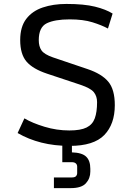

<svg xmlns="http://www.w3.org/2000/svg" viewBox="-20 -737 677 984"><path d="M337.4 10.7Q258.8 10.7 192.4 -6.1Q126 -22.9 70.3 -55.2L105 -130.4Q145.5 -106.4 208 -87.4Q270.5 -68.4 335.4 -68.4Q393.1 -68.4 423.6 -83.5Q454.1 -98.6 465.8 -130.6Q477.5 -162.6 477.5 -213.4Q477.5 -243.2 461.4 -263.9Q445.3 -284.7 391.6 -302.7L221.2 -359.4Q147.9 -383.8 115.7 -421.6Q83.5 -459.5 83.5 -531.7Q83.5 -599.6 114.5 -640.1Q145.5 -680.7 199.2 -698.7Q252.9 -716.8 320.3 -716.8Q410.6 -716.8 466.8 -702.9Q522.9 -689 557.1 -667.5L533.2 -590.8Q501.5 -607.9 453.9 -622.8Q406.2 -637.7 337.4 -637.7Q260.7 -637.7 219.7 -617.7Q178.7 -597.7 178.7 -531.2Q178.7 -499 192.6 -478.8Q206.5 -458.5 251.5 -442.9L429.2 -382.8Q501.5 -358.4 534.9 -318.4Q568.4 -278.3 568.4 -198.2Q568.4 -100.6 514.4 -44.9Q460.4 10.7 337.4 10.7ZM256.3 227.1V172.4H348.1Q363.8 172.4 369.6 165.8Q375.5 159.2 375.5 149.9V116.7Q375.5 106.9 368.7 100.6Q361.8 94.2 348.1 94.2H299.3V-14.6H348.6V43.9Q400.4 45.4 421.6 65.9Q442.9 86.4 442.9 127.9V142.6Q442.9 177.2 420.4 202.1Q397.9 227.1 342.8 227.1Z"/></svg>

Font: Monda
Style: Regular
Weight: 400
Designer: Vernon Adams
Foundry: Vernon Adams
Version: Version 2.100; ttfautohint (v1.8.3)